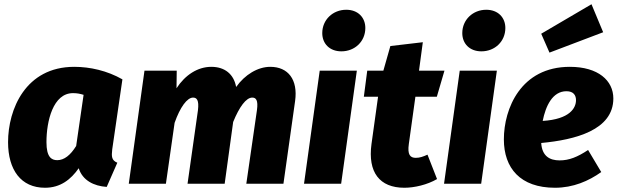

<svg xmlns="http://www.w3.org/2000/svg" viewBox="-20 -866 2913 905"><path d="M330 -551C100 -551 18 -350 18 -196C18 -65 79 19 192 19C265 19 314 -20 351 -73C369 -16 422 11 483 15L533 -99C506 -110 505 -128 509 -162L557 -492C485 -533 404 -551 330 -551ZM324 -427C344 -427 357 -424 374 -419L339 -178C312 -134 282 -111 250 -111C222 -111 199 -126 199 -196C199 -295 230 -427 324 -427Z M1254 -551C1195 -551 1134 -514 1093 -456C1082 -517 1039 -551 976 -551C912 -551 853 -513 812 -450L813 -533H661L587 0H762L803 -287C829 -361 862 -406 890 -406C907 -406 919 -395 913 -346L864 0H1039L1079 -291C1108 -362 1140 -406 1169 -406C1186 -406 1198 -395 1191 -346L1141 0H1316L1371 -390C1385 -491 1338 -551 1254 -551Z M1589 -624C1653 -624 1702 -671 1702 -734C1702 -784 1667 -820 1612 -820C1549 -820 1499 -773 1499 -710C1499 -660 1534 -624 1589 -624ZM1662 -533H1487L1413 0H1588Z M1940 -122C1913 -122 1900 -137 1907 -187L1938 -410H2039L2075 -533H1955L1973 -667L1820 -649L1787 -533H1711L1695 -410H1762L1731 -187C1713 -54 1769 19 1886 19C1933 19 1994 5 2040 -22L1995 -137C1975 -128 1959 -122 1940 -122Z M2249 -624C2313 -624 2362 -671 2362 -734C2362 -784 2327 -820 2272 -820C2209 -820 2159 -773 2159 -710C2159 -660 2194 -624 2249 -624ZM2322 -533H2147L2073 0H2248Z M2823 -714 2768 -846 2531 -707 2570 -618ZM2871 -402C2871 -486 2800 -551 2666 -551C2435 -551 2355 -354 2355 -209C2355 -74 2432 19 2596 19C2682 19 2755 -13 2814 -55L2752 -159C2702 -126 2663 -110 2618 -110C2571 -110 2535 -130 2531 -192C2692 -207 2871 -253 2871 -402ZM2538 -296C2552 -366 2584 -436 2650 -436C2684 -436 2695 -416 2695 -394C2695 -357 2666 -304 2538 -296Z"/></svg>

Font: Fira Sans ExtraBold
Style: Italic
Weight: 800
Italic angle: -8°
Designer: bBox Type GmbH & Carrois Corporate GbR & Edenspiekermann AG
Foundry: bBox Type GmbH & Carrois Corporate GbR & Edenspiekermann AG
Version: Version 4.301;PS 004.301;hotconv 1.0.88;makeotf.lib2.5.64775